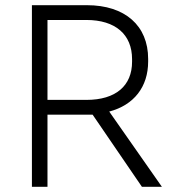

<svg xmlns="http://www.w3.org/2000/svg" viewBox="-20 -720 667 740"><path d="M103 0H163V-278H337L527 0H604L401 -290C496 -315 551 -385 551 -483V-493C551 -621 462 -700 315 -700H103ZM163 -335V-643H313C425 -643 489 -587 489 -492V-482C489 -390 427 -335 313 -335Z"/></svg>

Font: Fixel Text Light
Style: Regular
Weight: 300
Width: 4
Designer: AlfaBravo + MacPaw
Foundry: Kyrylo Tkachov, Marchela Mozhyna, Serhii Makarenko, Maria Weinstein, Zakhar Kryvoshyya
Version: Version 1.211